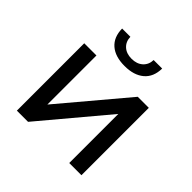

<svg xmlns="http://www.w3.org/2000/svg" viewBox="-187 -903 1068 1068"><g transform="rotate(45 347.0 -368.5)"><path d="M341 -599Q267 -599 226 -634.5Q185 -670 184 -737H249Q250 -700 274.5 -677.5Q299 -655 340 -655Q381 -655 406 -677.5Q431 -700 432 -737H499Q498 -670 456 -634.5Q414 -599 341 -599ZM181 0H93V-530H189V-144L514 -530H601V0H505V-386Z"/></g></svg>

Font: false
Style: Regular
Weight: 500
Designer: Julieta Ulanovsky
Foundry: Julieta Ulanovsky
Version: Version 7.222;hotconv 1.0.109;makeotfexe 2.5.65596